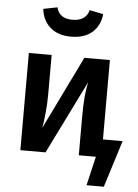

<svg xmlns="http://www.w3.org/2000/svg" viewBox="-62 -836 746 1041"><g transform="rotate(5 311.5 -315.5)"><path d="M294 -637Q224 -637 181.5 -674Q139 -711 132 -774L208 -789Q222 -729 294 -729Q368 -729 383 -789L458 -774Q452 -712 410 -674.5Q368 -637 294 -637ZM543 158H449L486 0H393V-212Q393 -331 409 -399L212 0H75V-529H199V-317Q199 -261 193.5 -209Q188 -157 183 -131L377 -529H516V-97H623Z"/></g></svg>

Font: Trujillo Medium
Style: Regular
Weight: 500
Designer: Fira Sans original fonts by bBox Type GmbH, Carrois Corporate GbR, & Edenspiekermann AG / Changes by Cristiano Sobral
Foundry: Fira Sans original fonts by bBox Type GmbH, Carrois Corporate GbR, & Edenspiekermann AG / Changes by Cristiano Sobral
Version: Version 4.301;October 17, 2021;FontCreator 14.0.0.2814 64-bi